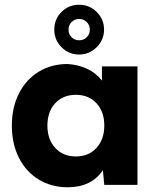

<svg xmlns="http://www.w3.org/2000/svg" viewBox="-20 -780 660 810"><path d="M414 -62Q366 10 265 10Q197 10 143.5 -22.5Q90 -55 60 -114Q30 -173 30 -250Q30 -327 60 -386Q90 -445 143.5 -477.5Q197 -510 265 -510Q361 -503 410 -440V-500H560V0H420ZM420 -250Q420 -309 387 -344.5Q354 -380 300 -380Q246 -380 213 -344.5Q180 -309 180 -250Q180 -192 213 -156Q246 -120 300 -120Q354 -120 387 -156Q420 -192 420 -250ZM209 -655Q209 -699 239.5 -729.5Q270 -760 314 -760Q357 -760 388 -729.5Q419 -699 419 -655Q419 -612 388 -581Q357 -550 314 -550Q270 -550 239.5 -581Q209 -612 209 -655ZM359 -655Q359 -674 346 -687Q333 -700 314 -700Q295 -700 282 -687Q269 -674 269 -655Q269 -636 282 -623Q295 -610 314 -610Q333 -610 346 -623Q359 -636 359 -655Z"/></svg>

Font: Goli Bold
Style: Regular
Weight: 700
Designer: jaikishan Patel
Foundry: MagicType
Version: Version 1.000